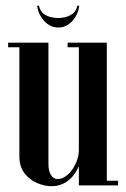

<svg xmlns="http://www.w3.org/2000/svg" viewBox="-20 -643 438 666"><path d="M265.8 -477.5V-135.8Q265.8 -92 250.9 -60.8Q236 -29.5 212 -13.2Q188 3 158.2 3Q136 3 110.1 -7.5Q84.2 -18 65.8 -41Q47.2 -64 47.2 -101.2V-495H148V-75Q148 -49.2 157 -35.6Q166 -22 179.5 -22Q194.5 -22 208.2 -31.8Q222 -41.5 232 -56.8Q242 -72 247.8 -89Q253.5 -106 253.5 -121.2V-477.5ZM350.5 -495V0H253.5V-495ZM253.5 -495V-479H214.5V-495ZM389.5 -16V0H350.5V-16ZM47.2 -495V-479H8.2V-495ZM248.2 -623.2H255Q251.2 -592.8 230.8 -570.1Q210.2 -547.5 182 -547.5Q154.2 -547.5 133.4 -570.2Q112.5 -593 108.8 -623.2H115.2Q119 -604 132.2 -594.6Q145.5 -585.2 160.4 -582.8Q175.2 -580.2 182 -580.2Q188.5 -580.2 202.9 -582.8Q217.2 -585.2 230.9 -594.6Q244.5 -604 248.2 -623.2Z"/></svg>

Font: Emberly Black
Style: Regular
Weight: 900
Designer: Rajesh Rajput
Foundry: Rajesh Rajput
Version: Version 1.000